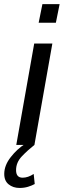

<svg xmlns="http://www.w3.org/2000/svg" viewBox="-75 -699 307 926"><path d="M3.5 0 90 -489H177.5L91 0ZM111.5 -589.5 129.5 -679H212.5L194.5 -589.5ZM46 -5 91 0Q58 26 30.2 55.2Q2.5 84.5 2.5 121.5Q2.5 158 34 158Q60 158 87.5 140L92.5 188.5Q79 196 60.2 201.8Q41.5 207.5 19.5 207.5Q-12 207.5 -33.5 190Q-55 172.5 -54.5 138.5Q-54 98 -23.2 58.8Q7.5 19.5 46 -5Z"/></svg>

Font: Cabin Condensed
Style: Italic
Weight: 400
Width: 3
Italic angle: -10°
Designer: Pablo Impallari
Foundry: Pablo Impallari. http://www.impallari.com Igino Marini. http://www.ikern.com
Version: Version 3.001; ttfautohint (v1.8.3)